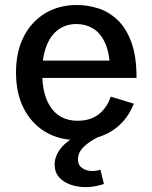

<svg xmlns="http://www.w3.org/2000/svg" viewBox="-20 -560 620 784"><path d="M297.9 12.2Q221.7 12.2 165 -21.7Q108.4 -55.7 76.9 -117.4Q45.4 -179.2 45.4 -263.7Q45.4 -348.1 76.7 -409.9Q107.9 -471.7 164.1 -505.6Q220.2 -539.6 294.9 -539.6Q337.4 -539.6 380.4 -526.1Q423.3 -512.7 459 -479.5Q494.6 -446.3 516.1 -388.4Q537.6 -330.6 537.6 -241.7H109.4V-312.5H450.7L429.2 -283.2Q426.8 -347.7 408 -387Q389.2 -426.3 359.1 -444.1Q329.1 -461.9 293 -461.9Q248.5 -461.9 217 -438.2Q185.5 -414.6 168.9 -370.1Q152.3 -325.7 152.3 -262.7Q152.3 -169.9 189.7 -118.4Q227.1 -66.9 297.4 -66.9Q347.2 -66.9 381.3 -92Q415.5 -117.2 432.1 -165.5L526.4 -136.7Q507.3 -88.4 474.1 -55.2Q440.9 -22 396 -4.9Q351.1 12.2 297.9 12.2ZM329.6 204.1Q297.4 204.1 268.3 194.1Q239.3 184.1 221.2 163.6Q203.1 143.1 203.1 111.3Q203.1 78.1 227.5 46.4Q252 14.6 306.2 -12.2H334V0H379.9Q343.8 18.1 321 40.5Q298.3 63 298.3 91.8Q298.3 113.8 315.2 126Q332 138.2 356 138.2Q375 138.2 390.1 132.8L404.3 191.4Q382.3 198.2 364.5 201.2Q346.7 204.1 329.6 204.1Z"/></svg>

Font: Schibsted Grotesk Medium
Style: Regular
Weight: 500
Designer: Bakken & Baeck AS, Henrik Kongsvoll
Foundry: Schibsted ASA
Version: Version 1.100;gftools[0.9.25]